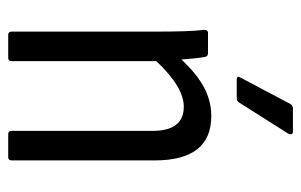

<svg xmlns="http://www.w3.org/2000/svg" viewBox="-153 -581 734 468"><g transform="rotate(90 214.0 -347.0)"><path d="M65 0Q57 0 57 -9V-366Q57 -403 56 -431.5Q55 -460 53 -475Q52 -487 60 -487H110Q118 -487 119 -478Q121 -467 122.5 -452Q124 -437 125 -422Q159 -459 192.5 -477Q226 -495 263 -495Q371 -495 371 -357V-9Q371 0 363 0H307Q299 0 299 -9V-352Q299 -428 240 -428Q192 -428 129 -361V-9Q129 0 121 0ZM174 -557Q164 -557 169 -566L233 -687Q237 -694 244 -694H301Q306 -694 307 -690.5Q308 -687 306 -683L230 -563Q227 -557 218 -557Z"/></g></svg>

Font: Sofia Sans Cond
Style: Regular
Weight: 400
Width: 3
Designer: Botio Nikoltchev, Ani Petrova
Foundry: lettersoup
Version: Version 4.100; ttfautohint (v1.8.3)